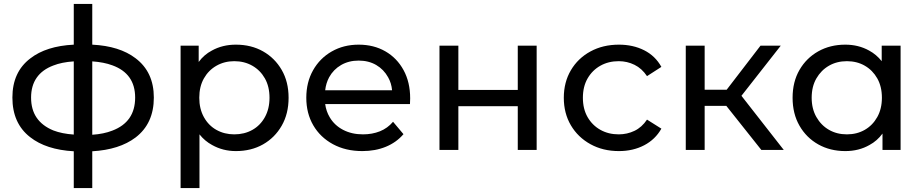

<svg xmlns="http://www.w3.org/2000/svg" viewBox="-20 -762 4598 976"><path d="M355 194V7Q214 -1 133 -65Q43 -135 43 -266Q43 -396 134 -465Q215 -528 355 -535V-742H449V-535Q588 -528 669 -466Q762 -396 762 -266Q762 -134 669 -63Q587 -1 449 7V194ZM355 -450Q294 -446 251 -429Q195 -408 166.5 -367Q138 -326 138 -266Q138 -205 166.5 -163.5Q195 -122 251 -99Q295 -82 355 -78ZM449 -77Q508 -81 551 -98Q609 -120 638 -162Q667 -204 667 -266Q667 -327 638 -368Q609 -409 551 -430Q508 -446 449 -450Z M1179 6Q1113 6 1058 -25Q1021 -45 994 -79V194H898V-530H990V-447Q1017 -484 1057 -505Q1111 -535 1179 -535Q1257 -535 1317 -501Q1377 -467 1412 -406.5Q1447 -346 1447 -265Q1447 -184 1412 -123Q1377 -62 1317 -28Q1257 6 1179 6ZM1171 -79Q1222 -79 1262.5 -101.5Q1303 -124 1326.5 -166.5Q1350 -209 1350 -265Q1350 -322 1326.5 -363.5Q1303 -405 1262.5 -428Q1222 -451 1171 -451Q1121 -451 1080.5 -428Q1040 -405 1016.5 -363.5Q993 -322 993 -265Q993 -209 1016.5 -166.5Q1040 -124 1080.5 -101.5Q1121 -79 1171 -79Z M1822 6Q1737 6 1672.5 -29Q1608 -64 1572.5 -125Q1537 -186 1537 -265Q1537 -344 1571.5 -405Q1606 -466 1666.5 -500.5Q1727 -535 1803 -535Q1880 -535 1939 -501Q1998 -467 2031.5 -405.5Q2065 -344 2065 -262Q2065 -256 2064.5 -248Q2064 -240 2064 -233H1633Q1638 -196 1656 -166Q1680 -125 1724 -102Q1768 -79 1825 -79Q1872 -79 1911 -94.5Q1950 -110 1978 -143L2031 -80Q1995 -38 1941.5 -16Q1888 6 1822 6ZM1973 -303Q1970 -339 1953 -369Q1931 -409 1892.5 -431.5Q1854 -454 1803 -454Q1753 -454 1714 -431.5Q1675 -409 1653 -369Q1637 -339 1633 -303Z M2214 0V-530H2310V-305H2612V-530H2708V0H2612V-222H2310V0Z M3126 6Q3045 6 2981.5 -29Q2918 -64 2882 -125Q2846 -186 2846 -265Q2846 -344 2882 -405Q2918 -466 2981.5 -500.5Q3045 -535 3126 -535Q3198 -535 3254.5 -506.5Q3311 -478 3342 -422L3269 -375Q3243 -414 3205.5 -432.5Q3168 -451 3125 -451Q3073 -451 3032 -428Q2991 -405 2967 -363.5Q2943 -322 2943 -265Q2943 -208 2967 -166.5Q2991 -125 3032 -102Q3073 -79 3125 -79Q3168 -79 3205.5 -97Q3243 -115 3269 -154L3342 -108Q3311 -53 3254.5 -23.5Q3198 6 3126 6Z M3674 -306 3846 -530H3949L3749 -275L3964 0H3850L3672 -224H3562V0H3466V-530H3562V-306Z M4277 6Q4200 6 4139.5 -28Q4079 -62 4044 -123Q4009 -184 4009 -265Q4009 -346 4044 -406.5Q4079 -467 4139.5 -501Q4200 -535 4277 -535Q4344 -535 4398 -505Q4435 -485 4462 -451V-530H4558V0H4466V-83Q4439 -46 4400 -25Q4346 6 4277 6ZM4285 -79Q4336 -79 4376 -102Q4416 -125 4439.5 -167Q4463 -209 4463 -265Q4463 -322 4439.5 -363.5Q4416 -405 4376 -428Q4336 -451 4285 -451Q4234 -451 4194 -428Q4154 -405 4130 -363.5Q4106 -322 4106 -265Q4106 -209 4130 -167Q4154 -125 4194 -102Q4234 -79 4285 -79Z"/></svg>

Font: Montserrat Z Med
Style: Regular
Weight: 500
Designer: Julieta Ulanovsky
Foundry: Julieta Ulanovsky
Version: Version 8.000